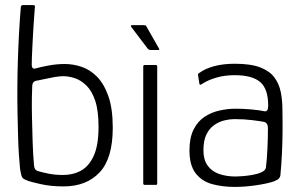

<svg xmlns="http://www.w3.org/2000/svg" viewBox="-20 -728 1196 756"><path d="M230 6Q180 6 140.5 -3Q101 -12 93 -15Q79 -20 73 -24Q67 -28 64.5 -36.5Q62 -45 59 -63Q57 -81 54.5 -117.5Q52 -154 51 -198Q50 -242 49 -282Q47 -386 50.5 -494.5Q54 -603 62 -700Q62 -703 64 -705.5Q66 -708 71 -708H109Q117 -708 117.5 -704.5Q118 -701 117 -696Q116 -681 114 -655.5Q112 -630 110.5 -601Q109 -572 107.5 -545Q106 -518 105.5 -498.5Q105 -479 105 -473Q105 -463 109.5 -459.5Q114 -456 122 -459Q139 -464 171 -470Q203 -476 235 -476Q268 -476 301 -465Q334 -454 361.5 -426.5Q389 -399 406.5 -350Q424 -301 424 -225Q424 -104 372 -49Q320 6 230 6ZM228 -39Q268 -39 299.5 -56.5Q331 -74 349.5 -115.5Q368 -157 368 -228Q368 -292 355 -331Q342 -370 320.5 -391Q299 -412 275 -420Q251 -428 228 -428Q214 -428 191.5 -424Q169 -420 149.5 -415.5Q130 -411 122 -410Q117 -409 112.5 -405Q108 -401 107 -392Q106 -377 105.5 -342.5Q105 -308 106 -262.5Q107 -217 108.5 -168.5Q110 -120 114 -77Q115 -67 118 -62.5Q121 -58 127 -55Q143 -50 170 -44.5Q197 -39 228 -39Z M599 -6Q599 0 594 0H550Q544 0 544 -6V-466Q544 -472 550 -472H594Q599 -472 599 -466ZM573 -531Q567 -531 562 -536L496 -623Q495 -625 496 -627Q497 -629 498 -629H546Q550 -629 553 -628Q556 -627 557 -623L606 -537Q609 -531 604 -531Z M904 8Q856 8 815.5 -3Q775 -14 750.5 -45.5Q726 -77 726 -136Q726 -186 742.5 -218.5Q759 -251 786 -268.5Q813 -286 845 -293Q877 -300 907 -300Q939 -300 971 -297Q1003 -294 1021 -290Q1036 -287 1036 -312Q1036 -378 1004.5 -405Q973 -432 904 -432Q864 -432 830.5 -422Q797 -412 775 -397Q771 -394 768 -394.5Q765 -395 765 -399L760 -431Q759 -436 760.5 -437.5Q762 -439 765 -441Q788 -458 823.5 -467.5Q859 -477 904 -477Q968 -477 1005 -462.5Q1042 -448 1060.5 -423Q1079 -398 1085.5 -365.5Q1092 -333 1092 -297Q1093 -246 1092.5 -203.5Q1092 -161 1090 -120.5Q1088 -80 1084 -37Q1083 -31 1078.5 -25.5Q1074 -20 1059 -14Q1045 -9 1025.5 -5Q1006 -1 985 2Q964 5 943.5 6.5Q923 8 904 8ZM908 -33Q918 -33 936.5 -34.5Q955 -36 975 -39.5Q995 -43 1010 -50Q1025 -57 1027 -68Q1031 -99 1033 -142.5Q1035 -186 1035 -223Q1035 -244 1020 -248Q1005 -251 973 -255Q941 -259 902 -259Q885 -259 864 -254Q843 -249 824 -236Q805 -223 793 -199Q781 -175 781 -136Q781 -99 797.5 -76Q814 -53 843 -43Q872 -33 908 -33Z"/></svg>

Font: Glory Light
Style: Regular
Weight: 300
Version: Version 1.011